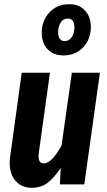

<svg xmlns="http://www.w3.org/2000/svg" viewBox="-20 -875 506 911"><path d="M26 -103Q26 -119 29 -137L83 -530H217L164 -149Q163 -143 163 -133Q163 -100 187 -100Q209 -100 230 -123.5Q251 -147 272 -184L321 -530H454L380 0H264L268 -78Q238 -33 207 -8.5Q176 16 131 16Q83 16 54.5 -16Q26 -48 26 -103ZM411 -747Q411 -689 374.5 -650.5Q338 -612 281 -612Q233 -612 205.5 -642Q178 -672 178 -720Q178 -777 214.5 -816Q251 -855 308 -855Q356 -855 383.5 -825Q411 -795 411 -747ZM256 -723Q256 -680 287 -680Q308 -680 320.5 -699Q333 -718 333 -744Q333 -787 302 -787Q280 -787 268 -768.5Q256 -750 256 -723Z"/></svg>

Font: Fira Sans Compressed SemiBold
Style: Italic
Weight: 600
Width: 1
Italic angle: -8°
Designer: bBox Type GmbH & Carrois Corporate GbR & Edenspiekermann AG
Foundry: bBox Type GmbH & Carrois Corporate GbR & Edenspiekermann AG
Version: Version 4.301